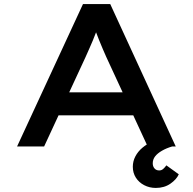

<svg xmlns="http://www.w3.org/2000/svg" viewBox="-20 -720 948 944"><path d="M64 0 388 -700H522L844 0H706L502 -441Q494 -459 485 -480Q476 -501 467.5 -522Q459 -543 451 -564.5Q443 -586 437 -606L468 -607Q461 -585 453 -563Q445 -541 436 -520Q427 -499 418 -478.5Q409 -458 400 -438L197 0ZM209 -153 256 -266H645L672 -153ZM746 204Q715 204 689 190.5Q663 177 648 153.5Q633 130 633 100Q633 73 645.5 49Q658 25 680 6.5Q702 -12 731 -25.5Q760 -39 791 -48L827 0Q799 8 776.5 21Q754 34 742.5 49Q731 64 731 83Q731 98 739.5 108Q748 118 763 118Q774 118 782.5 110.5Q791 103 798 93L859 137Q848 162 818 183Q788 204 746 204Z"/></svg>

Font: Lexend Peta Medium
Style: Regular
Weight: 500
Designer: Bonnie Shaver-Troup, Thomas Jockin
Foundry: Lexend
Version: Version 1.007